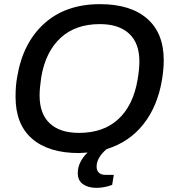

<svg xmlns="http://www.w3.org/2000/svg" viewBox="-20 -718 825 916"><path d="M356.9 12.2Q211.9 12.2 133.1 -56.2Q54.2 -124.5 54.2 -255.9Q54.2 -310.1 62 -351.1Q88.9 -513.7 191.4 -606Q293.9 -698.2 457 -698.2Q602.1 -698.2 681.6 -629.4Q761.2 -560.5 761.2 -430.2Q761.2 -388.7 752.9 -337.9Q731.9 -210.9 664.1 -125.2Q596.2 -39.6 488.8 -6.8Q440.9 34.2 440.9 77.1Q440.9 94.7 451.4 105.5Q461.9 116.2 483.9 116.2H522.9L515.1 164.1Q478 178.2 439 178.2Q401.9 178.2 376.5 161.1Q351.1 144 351.1 107.9Q351.1 54.7 397.9 9.8Q362.3 12.2 356.9 12.2ZM356.9 -84Q474.1 -84 544.9 -149.9Q615.7 -215.8 636.2 -336.9Q645 -387.2 645 -424.8Q645 -512.2 595.9 -557.6Q546.9 -603 456.1 -603Q339.8 -603 268.6 -536.9Q197.3 -470.7 176.8 -350.1Q168.9 -296.9 168.9 -262.2Q168.9 -174.8 217.5 -129.4Q266.1 -84 356.9 -84Z"/></svg>

Font: Archivo Medium
Style: Italic
Weight: 500
Italic angle: -10°
Designer: Hector Gatti
Foundry: Omnibus-Type
Version: Version 2.001